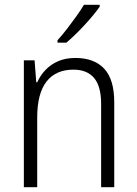

<svg xmlns="http://www.w3.org/2000/svg" viewBox="-20 -785 576 805"><path d="M296 -542Q375 -542 417 -497Q459 -452 459 -356V0H404V-349Q404 -423 374.5 -458Q345 -493 288 -493Q214 -493 175 -443Q136 -393 136 -292V0H80V-532H125L132 -440H136Q149 -469 171 -492Q193 -515 224 -528.5Q255 -542 296 -542ZM398 -757Q387 -741 370.5 -721Q354 -701 334.5 -680Q315 -659 295.5 -640Q276 -621 258 -606H221V-616Q241 -638 261 -664Q281 -690 300 -716.5Q319 -743 332 -765H398Z"/></svg>

Font: Noto Sans Hebrew SemiCondensed Light
Style: Regular
Weight: 300
Width: 4
Designer: Monotype Design Team
Foundry: Monotype Imaging Inc.
Version: Version 2.003